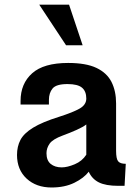

<svg xmlns="http://www.w3.org/2000/svg" viewBox="-20 -812 613 843"><path d="M206.5 11.2Q139.2 11.2 96.9 -27.8Q54.7 -66.9 54.7 -131.8Q54.7 -168.9 69.8 -197.8Q85 -226.6 125 -251.2Q165 -275.9 239.7 -299.3Q300.8 -318.8 329.8 -335.4Q358.9 -352.1 358.9 -379.4Q358.9 -411.1 340.1 -427Q321.3 -442.9 276.4 -442.9Q226.6 -442.9 210.7 -423.3Q194.8 -403.8 194.8 -373.5V-353H70.3V-368.7Q70.3 -444.8 121.1 -490.2Q171.9 -535.6 279.3 -535.6Q357.9 -535.6 403.8 -513.7Q449.7 -491.7 469.7 -451.9Q489.7 -412.1 489.7 -357.9V-150.4Q489.7 -114.7 498.8 -103.8Q507.8 -92.8 532.2 -92.8L526.9 3.9H499Q444.3 3.9 414.1 -11.2Q383.8 -26.4 369.6 -58.1Q348.6 -30.3 306.4 -9.5Q264.2 11.2 206.5 11.2ZM251 -77.1Q275.4 -77.1 308.1 -90.8Q340.8 -104.5 358.9 -132.8V-265.6Q345.7 -254.9 316.9 -241.9Q288.1 -229 254.9 -216.8Q211.4 -200.7 197.8 -181.2Q184.1 -161.6 184.1 -139.2Q184.1 -107.4 202.6 -92.3Q221.2 -77.1 251 -77.1ZM283.2 -791.5 342.8 -613.3H270L152.3 -791.5Z"/></svg>

Font: Monda
Style: Bold
Weight: 700
Designer: Vernon Adams
Foundry: Vernon Adams
Version: Version 2.100; ttfautohint (v1.8.3)